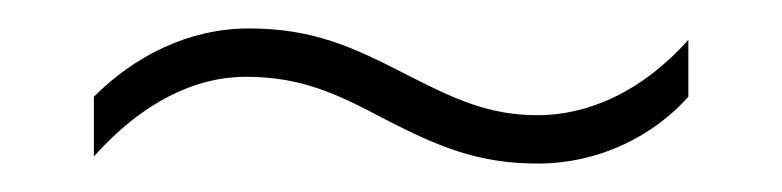

<svg xmlns="http://www.w3.org/2000/svg" viewBox="-20 -421 550 135"><path d="M251 -337C288 -318 316 -306 358 -306C402 -306 440 -326 464 -353V-393C431 -356 393 -340 358 -340C324 -340 300 -351 265 -369C228 -388 200 -401 155 -401C112 -401 74 -381 46 -353V-311C80 -349 117 -367 153 -367C192 -367 217 -355 251 -337Z"/></svg>

Font: Noto Sans Lao UI SemCond ExtLt
Style: Regular
Weight: 200
Width: 4
Designer: Monotype Design Team
Foundry: Monotype Imaging Inc.
Version: Version 2.000